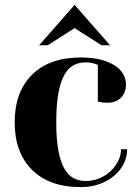

<svg xmlns="http://www.w3.org/2000/svg" viewBox="-20 -750 570 785"><path d="M40 0ZM330 -495Q304 -495 282 -484Q260 -473 244 -445.5Q228 -418 219 -370.5Q210 -323 210 -250Q210 -179 219 -132.5Q228 -86 244 -59Q260 -32 282 -21Q304 -10 330 -10Q360 -10 386.5 -21Q413 -32 432.5 -50.5Q452 -69 463.5 -92.5Q475 -116 475 -140H500Q500 -110 486.5 -82Q473 -54 448 -32.5Q423 -11 388 2Q353 15 310 15Q182 15 111 -55.5Q40 -126 40 -250Q40 -374 111 -444.5Q182 -515 310 -515Q359 -515 394 -505.5Q429 -496 451.5 -480.5Q474 -465 484.5 -445.5Q495 -426 495 -405Q495 -371 474.5 -350.5Q454 -330 420 -330Q412 -330 404.5 -330.5Q397 -331 392 -332Q385 -333 380 -335V-485Q374 -487 366 -490Q359 -492 350 -493.5Q341 -495 330 -495ZM285 -730 430 -565H395L285 -635L175 -565H140Z"/></svg>

Font: Yeseva One
Style: Regular
Weight: 400
Designer: Jovanny Lemonad
Foundry: Jovanny Lemonad
Version: Version 2.001; ttfautohint (v0.91) -l 8 -r 50 -G 200 -x 0 -w